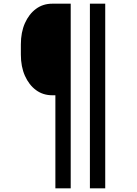

<svg xmlns="http://www.w3.org/2000/svg" viewBox="-20 -820 740 1040"><path d="M550 -800V200H467V-800ZM93 -524V-580Q93 -645 115 -694.5Q137 -744 175 -772Q213 -800 263 -800H363V200H280V-304H263Q213 -304 175 -332Q137 -360 115 -409.5Q93 -459 93 -524Z"/></svg>

Font: Martian Mono Light
Style: Regular
Weight: 300
Monospace: yes
Designer: Roman Shamin
Foundry: Evil Martians
Version: Version 1.000; ttfautohint (v1.8.4.7-5d5b)